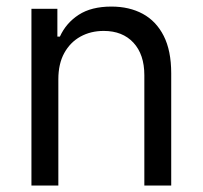

<svg xmlns="http://www.w3.org/2000/svg" viewBox="-20 -573 626 593"><path d="M160.2 -328.1V0H77.1V-545.9H157.2V-460H165Q184.1 -502 223.1 -527.3Q262.2 -552.7 324.2 -552.7Q379.4 -552.7 420.9 -530.3Q462.4 -507.8 485.6 -462.2Q508.8 -416.5 508.8 -346.7V0H425.8V-340.8Q425.8 -404.8 392.1 -441.2Q358.4 -477.5 300.3 -477.5Q260.3 -477.5 228.5 -460Q196.8 -442.4 178.5 -409.2Q160.2 -376 160.2 -328.1Z"/></svg>

Font: Inter V
Style: 
Weight: 400
Designer: Rasmus Andersson
Foundry: rsms
Version: Version 4.000;git-a3f224843